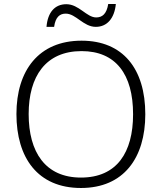

<svg xmlns="http://www.w3.org/2000/svg" viewBox="-20 -928 808 958"><path d="M212 -794H250C257 -844 279 -860 308 -860C359 -860 396 -794 458 -794C514 -794 551 -836 558 -908H520C512 -858 490 -841 460 -841C412 -841 374 -907 311 -907C254 -907 218 -867 212 -794ZM705 -358C705 -585 593 -725 387 -725C173 -725 62 -576 62 -359C62 -141 168 10 384 10C597 10 705 -140 705 -358ZM123 -359C123 -547 208 -673 387 -673C558 -673 644 -557 644 -358C644 -167 563 -42 384 -42C206 -42 123 -169 123 -359Z"/></svg>

Font: Noto Sans Gujarati UI Light
Style: Regular
Weight: 300
Designer: Jelle Bosma - Monotype Design Team, Universal Thirst
Foundry: Monotype Imaging Inc.
Version: Version 2.106